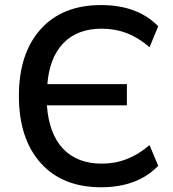

<svg xmlns="http://www.w3.org/2000/svg" viewBox="-20 -749 703 778"><path d="M389.6 9.8Q232.4 9.8 144.5 -88.9Q56.6 -187.5 56.6 -360.4Q56.6 -532.2 144.5 -630.4Q232.4 -728.5 389.6 -728.5Q537.1 -728.5 621.1 -642.6L585.9 -557.6Q501 -632.8 392.6 -632.8Q293.9 -632.8 237.3 -574.7Q180.7 -516.6 171.9 -408.2H494.1V-322.3H169.9Q178.7 -206.1 235.8 -146Q293 -85.9 393.6 -85.9Q499 -85.9 585.9 -161.1L621.1 -77.1Q537.1 9.8 389.6 9.8Z"/></svg>

Font: Min Sans Medium
Style: Regular
Weight: 500
Designer: Jinseong-Kim, NotoSansCJK, Nunito
Foundry: Jinseong-Kim
Version: Version 1.400;Glyphs 3.1.2 (3151)